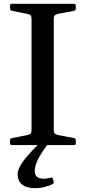

<svg xmlns="http://www.w3.org/2000/svg" viewBox="-20 -764 452 1011"><path d="M146 0V-744H263V0ZM42 0Q33 0 33 -10V-25Q33 -35 43 -37L124 -53Q138 -56 142 -61.5Q146 -67 146 -80V-213H263V-80Q263 -66 268 -61Q273 -56 285 -53L370 -37Q379 -34 379 -25V-9Q379 0 369 0ZM33 -734Q33 -744 42 -744H369Q379 -744 379 -735V-719Q379 -710 370 -707L285 -691Q273 -688 268 -683Q263 -678 263 -664V-531H146V-664Q146 -677 142 -682.5Q138 -688 124 -691L43 -707Q33 -709 33 -719ZM165 227Q121 227 97 208Q73 189 73 155Q73 134 86 110Q99 86 127.5 53.5Q156 21 201 -23L228 0Q194 46 178.5 78.5Q163 111 163 137Q163 177 210 177Q220 177 229.5 175.5Q239 174 251 171Q256 170 258 176L263 196Q264 201 259 204Q239 215 214.5 221Q190 227 165 227Z"/></svg>

Font: Hahmlet Medium
Style: Regular
Weight: 500
Version: Version 1.002